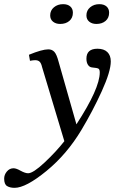

<svg xmlns="http://www.w3.org/2000/svg" viewBox="-128 -663 559 922"><path d="M-108 195Q-108 176 -95 160.5Q-82 145 -63 145Q-50 145 -29 157Q-7 169 7 169Q31 169 86 117.5Q141 66 181 15L74 -341Q70 -359 62.5 -366.5Q55 -374 41 -374Q31 -374 16 -371L11 -400Q74 -426 104 -426Q122 -426 133 -414Q144 -402 153 -368L239 -66Q351 -238 351 -315Q351 -330 344.5 -333.5Q338 -337 315 -339Q302 -340 294.5 -351.5Q287 -363 287 -381Q287 -429 340 -429Q371 -429 387.5 -413Q404 -397 404 -368Q404 -320 360.5 -224.5Q317 -129 263 -39Q193 78 94.5 158.5Q-4 239 -58 239Q-80 239 -94 230.5Q-108 222 -108 195ZM287 -589Q287 -613 305 -628Q323 -643 349 -643Q371 -643 383.5 -632Q396 -621 396 -602Q396 -577 379 -562.5Q362 -548 335 -548Q314 -548 300.5 -559Q287 -570 287 -589ZM113 -589Q113 -613 131 -628Q149 -643 175 -643Q197 -643 209.5 -632Q222 -621 222 -602Q222 -577 205 -562.5Q188 -548 161 -548Q140 -548 126.5 -559Q113 -570 113 -589Z"/></svg>

Font: Unna
Style: Italic
Weight: 400
Italic angle: -8.05°
Designer: Jorge de Buen Unna
Foundry: Omnibus-Type
Version: Version 2.008